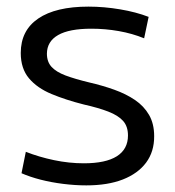

<svg xmlns="http://www.w3.org/2000/svg" viewBox="-20 -550 528 580"><path d="M240.7 10Q207 10 171 5.5Q135 1 102.5 -7.3Q70 -15.7 45 -26.7L58 -91.4Q98 -75.7 143.3 -66.2Q188.7 -56.7 233.3 -56.7Q299.3 -56.7 333 -78Q366.6 -99.4 366.6 -140.7Q366.6 -168.3 351.8 -184.8Q337 -201.3 307.3 -212.8Q277.7 -224.3 233.3 -234.3Q179 -248 135.7 -266Q92.3 -284 67.5 -313.5Q42.7 -343 42.7 -390Q42.7 -458 95.5 -494Q148.3 -530 247.3 -530Q294.3 -530 342.7 -521.8Q391 -513.7 429 -499L415.4 -434.3Q379.7 -448.9 338.8 -456.1Q298 -463.3 256 -463.3Q189 -463.3 155.6 -444.1Q122.1 -425 121.7 -388Q121.7 -363.3 135.7 -348Q149.7 -332.7 178 -322Q206.4 -311.4 249.4 -301Q289.7 -291.7 325.2 -279Q360.7 -266.3 387.7 -248Q414.7 -229.7 430.2 -203Q445.7 -176.3 445.7 -138.7Q446 -92 421.4 -58.8Q396.7 -25.7 351 -7.8Q305.4 10 240.7 10Z"/></svg>

Font: M PLUS 1 Thin
Style: Regular
Weight: 100
Designer: Coji Morishita
Foundry: UNDERFOREST DESIGN
Version: Version 1.001